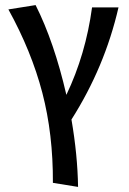

<svg xmlns="http://www.w3.org/2000/svg" viewBox="-20 -447 509 755"><path d="M261 23Q285 162 287 288L188 272Q189 81 146.5 -82Q104 -245 13 -410L120 -427Q193 -282 241 -74Q317 -233 342 -418H446Q392 -183 261 23Z"/></svg>

Font: Ysabeau Infant Semibold
Style: Regular
Weight: 600
Designer: Christian Thalmann (Catharsis Fonts)
Version: Version 0.003